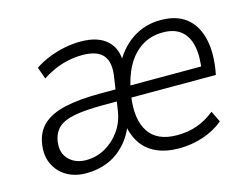

<svg xmlns="http://www.w3.org/2000/svg" viewBox="-76 -621 987 753"><g transform="rotate(-15 418.0 -244.5)"><path d="M190 8Q146 8 112.5 -11Q79 -30 62 -64.5Q45 -99 51 -143Q57 -193 89 -223.5Q121 -254 179.5 -267Q238 -280 325 -280H400L393 -233H322Q250 -233 205.5 -224.5Q161 -216 139.5 -195.5Q118 -175 113 -140Q107 -95 133.5 -68.5Q160 -42 203 -42Q244 -42 279.5 -61.5Q315 -81 340 -115.5Q365 -150 372 -195L392 -326Q402 -386 378 -415Q354 -444 293 -444Q253 -444 212.5 -432Q172 -420 130 -393L113 -441Q140 -459 171.5 -471.5Q203 -484 236 -490.5Q269 -497 301 -497Q370 -497 407 -464Q444 -431 442 -368H429Q460 -430 511 -463.5Q562 -497 625 -497Q689 -497 727.5 -467.5Q766 -438 780.5 -384Q795 -330 784 -256L780 -233H421L429 -280H749L730 -261Q740 -321 731 -362.5Q722 -404 695 -426Q668 -448 622 -448Q572 -448 534.5 -423.5Q497 -399 473.5 -355.5Q450 -312 440 -253L438 -241Q424 -147 458 -95.5Q492 -44 573 -44Q617 -44 654 -57Q691 -70 726 -98L748 -53Q712 -23 664.5 -7.5Q617 8 568 8Q514 8 475 -10Q436 -28 414 -62Q392 -96 386 -142H398Q380 -92 349 -58.5Q318 -25 278 -8.5Q238 8 190 8Z"/></g></svg>

Font: Nunito Sans 10pt SemiCondensed Light
Style: Italic
Weight: 300
Width: 4
Italic angle: -9°
Designer: Vernon Adams
Foundry: Vernon Adams
Version: Version 3.101;gftools[0.9.27]